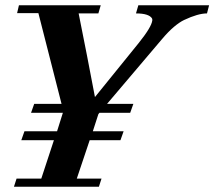

<svg xmlns="http://www.w3.org/2000/svg" viewBox="-20 -710 815 730"><path d="M450 -211 438 -177H321L272 -31H366L356 0H33L43 -31H137L185 -177H61L73 -211H197L219 -281H98L110 -315H214L126 -660H45L52 -690H363L354 -659H279Q295 -578 310.5 -500Q326 -422 341 -341L507 -546Q556 -607 559 -632Q560 -634 558 -640Q546 -659 497 -659L506 -690H775L767 -659Q733 -659 680 -634Q663 -626 641.5 -608Q620 -590 594 -559L387 -315H487L475 -281H358L354 -276L333 -211Z"/></svg>

Font: DG Didot
Style: Bold Italic
Weight: 700
Designer: David Gatwood, Takis Katsoulidis, and George D. Matthiopoulos
Foundry: David Gatwood
Version: Version 1.0